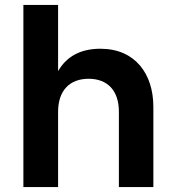

<svg xmlns="http://www.w3.org/2000/svg" viewBox="-20 -760 713 780"><path d="M75 -740V0H216V-306C216 -393 264 -440 340 -440C416 -440 463 -393 463 -306V0H603V-326C603 -460 529 -562 388 -562C309 -562 251 -532 216 -471V-740Z"/></svg>

Font: Matrixport Bold
Style: Regular
Weight: 600
Designer: Ninad Kale (Devanagari), Jonny Pinhorn (Latin)
Foundry: Indian Type Foundry
Version: Version 2.000;PS 1.0;hotconv 1.0.79;makeotf.lib2.5.61930; tt